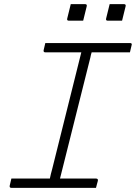

<svg xmlns="http://www.w3.org/2000/svg" viewBox="-20 -908 657 928"><path d="M444 0H35Q29 0 27.5 -3.5Q26 -7 27 -11Q29 -20 31 -28Q33 -36 35 -45H221Q223 -56 226 -67.5Q229 -79 232 -90Q267 -231 302.5 -372.5Q338 -514 373 -655H199Q193 -655 191.5 -658.5Q190 -662 191 -666Q193 -675 195 -683Q197 -691 199 -700H608Q620 -700 616 -689Q614 -680 612 -672Q610 -664 608 -655H423Q421 -649 419.5 -643Q418 -637 417 -631Q380 -485 343.5 -338Q307 -191 270 -45H444Q455 -45 453 -34Q451 -26 448.5 -17.5Q446 -9 444 0ZM322 -888H391Q402 -888 399 -877L382 -808H313Q302 -808 305 -819ZM510 -888H579Q590 -888 587 -877L570 -808H501Q490 -808 493 -819Z"/></svg>

Font: Recursive Mn Lnr St Lt
Style: Italic
Weight: 300
Italic angle: -15°
Monospace: yes
Version: Version 1.079;hotconv 1.0.112;makeotfexe 2.5.65598; ttfautoh